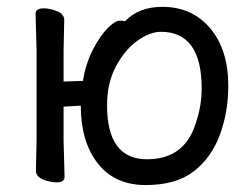

<svg xmlns="http://www.w3.org/2000/svg" viewBox="-20 -512 731 556"><path d="M405.8 -50.8Q516.1 -50.8 547.9 -158.2Q564 -206.1 564 -255.9Q564 -419.9 445.8 -419.9Q414.1 -419.9 377.9 -394Q341.8 -368.2 315.9 -320.1Q290 -272 290 -207Q290 -50.8 405.8 -50.8ZM401.9 23.9Q312 23.9 262.9 -39.1Q213.9 -102.1 213.9 -206.1L164.1 -203.1V-106L167 0Q167 16.1 144 16.1Q125 16.1 104.5 7.6Q84 -1 84 -18.1L85.9 -106V-365.2L83 -472.2Q83 -487.8 106.9 -487.8Q125 -487.8 145.5 -479.5Q166 -471.2 166 -454.1L164.1 -365.2V-275.9L220.2 -277.8Q228 -327.1 248.5 -367.2Q269 -407.2 291 -429.7Q313 -452.1 327.1 -452.1Q338.9 -452.1 341.8 -450.2Q381.8 -492.2 450.2 -492.2Q536.1 -492.2 588.6 -430.2Q641.1 -368.2 641.1 -263.2Q641.1 -188 616.9 -122.1Q592.8 -56.2 541.5 -16.1Q490.2 23.9 401.9 23.9Z"/></svg>

Font: LXGW WenKai Screen
Style: Regular
Weight: 400
Designer: LXGW / Fontworks Inc.
Foundry: LXGW / Fontworks Inc.
Version: Version 1.510;January 18,2025